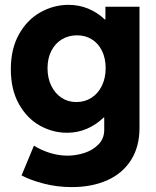

<svg xmlns="http://www.w3.org/2000/svg" viewBox="-20 -554 641 787"><path d="M68.4 165 119.1 43Q148.4 61.5 184.6 72.8Q220.7 84 256.8 84Q291.5 84 326.2 72.8Q360.8 61.5 384 37.6Q407.2 13.7 407.2 -21.5V-72.3H404.8Q374 -42.5 335.9 -26.1Q297.9 -9.8 254.9 -9.8Q196.3 -9.8 143.6 -39.1Q90.8 -68.4 57.6 -127.4Q24.4 -186.5 24.4 -270.5Q24.4 -354 57.9 -413.6Q91.3 -473.1 145.3 -503.4Q199.2 -533.7 259.8 -534.2Q303.7 -534.2 341.6 -518.6Q379.4 -502.9 409.2 -474.6H412.1V-526.4H551.8V-30.3Q551.8 47.9 516.8 102.5Q481.9 157.2 419.2 185.1Q356.4 212.9 274.4 212.9Q214.4 212.9 159.7 198.7Q105 184.6 68.4 165ZM413.1 -274.4Q413.1 -315.4 397.9 -345.9Q382.8 -376.5 356.4 -392.8Q330.1 -409.2 295.9 -409.2Q260.7 -409.2 233.4 -392.6Q206.1 -376 190.4 -345.5Q174.8 -314.9 174.8 -274.4Q174.8 -233.9 190.2 -202.4Q205.6 -170.9 232.2 -153.3Q258.8 -135.7 293 -135.7Q327.6 -135.7 354.7 -153.1Q381.8 -170.4 397.5 -202.1Q413.1 -233.9 413.1 -274.4Z"/></svg>

Font: Reddit Sans Strawberry ExBold
Style: Regular
Weight: 800
Designer: Stephen Hutchings
Foundry: Reddit
Version: Version 1.013